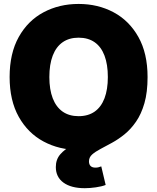

<svg xmlns="http://www.w3.org/2000/svg" viewBox="-20 -758 806 984"><path d="M382.8 10.3Q283.7 10.3 203.4 -32.7Q123 -75.7 76.2 -159.2Q29.3 -242.7 29.3 -363.3Q29.3 -484.9 76.2 -568.6Q123 -652.3 203.4 -695.1Q283.7 -737.8 382.8 -737.8Q481.9 -737.8 562 -695.1Q642.1 -652.3 689.2 -568.6Q736.3 -484.9 736.3 -363.3Q736.3 -242.2 689.2 -158.7Q642.1 -75.2 562 -32.5Q481.9 10.3 382.8 10.3ZM382.8 -162.6Q431.6 -162.6 465.1 -186Q498.5 -209.5 515.6 -254.4Q532.7 -299.3 532.7 -363.3Q532.7 -427.7 515.6 -472.9Q498.5 -518.1 465.1 -541.5Q431.6 -564.9 382.8 -564.9Q334.5 -564.9 301 -541.5Q267.6 -518.1 250.2 -472.9Q232.9 -427.7 232.9 -363.3Q232.9 -299.3 250.2 -254.4Q267.6 -209.5 301 -186Q334.5 -162.6 382.8 -162.6ZM414.6 206.5Q344.7 206.5 305.4 178Q266.1 149.4 266.1 98.1Q266.1 59.1 289.1 32.7Q312 6.3 349.9 -13.2Q387.7 -32.7 432.9 -51.5Q478 -70.3 523.2 -94.2Q568.4 -118.2 606.2 -152.6Q644 -187 667 -238Q689.9 -289.1 689.9 -363.3H736.3Q736.3 -285.2 720.2 -229.2Q704.1 -173.3 677.2 -134.5Q650.4 -95.7 618.4 -69.8Q586.4 -43.9 554.2 -26.4Q522 -8.8 495.1 5.4Q468.3 19.5 452.1 33.9Q436 48.3 436 68.8Q436 84.5 444.3 92.8Q452.6 101.1 469.2 101.1Q477.1 101.1 484.4 99.4Q491.7 97.7 499 94.7L521.5 189.9Q501.5 197.8 471.2 202.1Q440.9 206.5 414.6 206.5Z"/></svg>

Font: Inter 20pt Black
Style: Regular
Weight: 900
Version: Version 4.001;git-66647c0bb